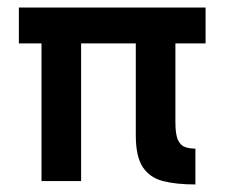

<svg xmlns="http://www.w3.org/2000/svg" viewBox="-20 -480 605 509"><path d="M90 -430V0H195V-430ZM30 -460V-365H525V-460ZM340 -430V-121Q340 -65 358.5 -37Q377 -9 412 0Q447 9 498 9V-86Q483 -86 471 -90Q459 -94 452 -108.5Q445 -123 445 -156V-430Z"/></svg>

Font: Jost Medium
Style: Regular
Weight: 500
Version: Version 3.710